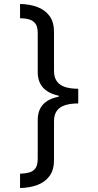

<svg xmlns="http://www.w3.org/2000/svg" viewBox="-20 -812 495 967"><path d="M374 -291Q334 -291 307 -282Q280 -273 266 -253.5Q252 -234 252 -201V-6Q252 44 229.5 74.5Q207 105 168.5 119.5Q130 134 81 135V63Q109 62 129 56Q149 50 159.5 34Q170 18 170 -13V-206Q170 -257 197 -286Q224 -315 276 -325V-330Q224 -341 197 -370.5Q170 -400 170 -450V-645Q170 -676 159.5 -691.5Q149 -707 129 -713.5Q109 -720 81 -720V-792Q130 -791 168.5 -776.5Q207 -762 229.5 -731.5Q252 -701 252 -651V-455Q252 -423 266 -403Q280 -383 307 -374Q334 -365 374 -365Z"/></svg>

Font: tamil25
Style: Book
Weight: 400
Designer: Jelle Bosma - Monotype Design Team
Foundry: Monotype Imaging Inc.
Version: Version 2.003